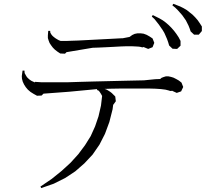

<svg xmlns="http://www.w3.org/2000/svg" viewBox="-20 -917 1056 985"><path d="M191.4 47.9 187.5 40 245.1 1 295.9 -40 341.8 -82 381.8 -126 416 -171.9 445.3 -218.8 467.8 -268.6 485.4 -320.3 498 -375 503.9 -424.8 498 -435.5 490.2 -447.3 484.4 -453.1 477.5 -455.1 478.5 -460 334 -446.3 203.1 -436.5 193.4 -426.8 169.9 -425.8 152.3 -435.5 136.7 -445.3 123 -457 112.3 -469.7 103.5 -483.4 96.7 -498 92.8 -512.7 91.8 -526.4 93.8 -541 95.7 -554.7H105.5L106.4 -542L112.3 -531.2L118.2 -521.5L125 -514.6L132.8 -507.8L141.6 -502L152.3 -497.1L159.2 -494.1V-497.1L190.4 -495.1H229.5H276.4H331.1L393.6 -497.1L462.9 -499L627 -502.9L718.8 -504.9L776.4 -510.7L801.8 -511.7L808.6 -517.6L818.4 -521.5L831.1 -525.4H843.8L857.4 -522.5L870.1 -518.6L883.8 -511.7L897.5 -503.9L911.1 -493.2L919.9 -470.7L909.2 -448.2L886.7 -440.4L865.2 -450.2L864.3 -451.2L853.5 -450.2L844.7 -453.1L829.1 -457L805.7 -460L777.3 -461.9L742.2 -462.9H656.2H604.5L546.9 -461.9L516.6 -460.9L525.4 -458L534.2 -453.1L544.9 -446.3L553.7 -439.5L562.5 -430.7L566.4 -426.8H567.4V-425.8L571.3 -421.9L574.2 -397.5L560.5 -378.9L557.6 -356.4L541 -291L518.6 -230.5L490.2 -174.8L455.1 -124L413.1 -79.1L366.2 -38.1L314.5 -3.9L255.9 25.4ZM709 -673.8 704.1 -675.8 692.4 -677.7 676.8 -678.7 655.3 -679.7H628.9L599.6 -678.7L565.4 -676.8L526.4 -674.8L484.4 -672.9L455.1 -671.9L321.3 -649.4L313.5 -641.6L289.1 -642.6L274.4 -652.3L261.7 -662.1L251 -672.9L242.2 -684.6L234.4 -696.3L229.5 -709L225.6 -721.7V-735.4L226.6 -748L227.5 -758.8H237.3L238.3 -749L244.1 -739.3L250 -732.4L256.8 -726.6L264.6 -720.7L272.5 -715.8L281.2 -710.9L291 -707H293H322.3L348.6 -708L379.9 -709L416 -710.9L549.8 -717.8L603.5 -720.7H609.4L644.5 -727.5L647.5 -729.5L658.2 -737.3L670.9 -743.2L685.5 -746.1H701.2L716.8 -744.1L732.4 -738.3L748 -729.5L762.7 -719.7L771.5 -697.3L762.7 -674.8L740.2 -666L718.8 -674.8L717.8 -675.8ZM836.9 -716.8 830.1 -732.4 823.2 -748 814.5 -762.7 794.9 -791 772.5 -819.3 758.8 -832 763.7 -839.8 798.8 -822.3 815.4 -812.5 831.1 -800.8 845.7 -788.1 859.4 -774.4 873 -758.8 884.8 -743.2 896.5 -725.6 906.2 -707V-682.6L888.7 -666L865.2 -667L847.7 -683.6L842.8 -700.2ZM947.3 -785.2 933.6 -812.5 915 -838.9 892.6 -864.3 878.9 -877.9 864.3 -889.6 869.1 -897.5 904.3 -883.8 921.9 -875 938.5 -865.2 953.1 -853.5 967.8 -841.8 981.4 -828.1 994.1 -813.5 1004.9 -797.9 1015.6 -781.2V-757.8L1000 -739.3H975.6L958 -755.9L953.1 -770.5Z"/></svg>

Font: Kurinto Seri
Style: Regular
Weight: 400
Designer: Kurinto was developed by Clint Goss from a range of fonts that are compatible with the SIL Open Font License Version 1.1
Foundry: Clinton F. Goss
Version: Version 2.196; July 25, 2020